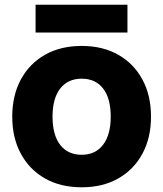

<svg xmlns="http://www.w3.org/2000/svg" viewBox="-20 -785 693 815"><path d="M327 10Q237 10 171 -27.5Q105 -65 68.5 -132.5Q32 -200 32 -290Q32 -380 68.5 -447.5Q105 -515 171 -552.5Q237 -590 327 -590Q416 -590 482 -552.5Q548 -515 584.5 -447.5Q621 -380 621 -290Q621 -200 584.5 -132.5Q548 -65 482 -27.5Q416 10 327 10ZM327 -128Q385 -128 417.5 -170.5Q450 -213 450 -290Q450 -368 417.5 -409.5Q385 -451 327 -451Q268 -451 235.5 -409Q203 -367 203 -290Q203 -212 235.5 -170Q268 -128 327 -128ZM131 -647V-765H521V-647Z"/></svg>

Font: BDO Grotesk ExtraBold
Style: Regular
Weight: 800
Designer: Deni Anggara
Foundry: Lokal Container
Version: Version 2.000